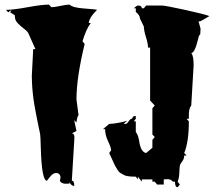

<svg xmlns="http://www.w3.org/2000/svg" viewBox="-20 -762 942 825"><path d="M299.8 -170.4 288.6 14.6Q298.8 14.6 298.8 32.2V37.6Q283.2 34.2 278.8 20V26.9L265.1 27.3Q255.4 28.3 246.6 23.9Q237.8 19.5 237.8 14.2Q237.8 8.8 239.3 3.9H240.2Q240.2 -18.6 220.7 -18.6Q208 -18.6 195.8 -3.2Q183.6 12.2 181.6 14.6Q159.2 13.7 155.3 -126.5Q153.8 -180.7 152.3 -187Q150.9 -193.4 146.7 -213.1Q142.6 -232.9 141.6 -238.3Q140.6 -243.7 137 -261.7Q133.3 -279.8 132.1 -287.1Q130.9 -294.4 127.9 -310.5Q125 -326.7 124 -335.7Q123 -344.7 121.1 -359.6Q119.1 -374.5 118.7 -385.5Q118.2 -396.5 117.4 -409.7Q116.7 -422.9 116.7 -435.5L122.6 -550.8H132.3L102.5 -617.7Q98.6 -627 83.3 -638.4Q67.9 -649.9 55.7 -662.8Q43.5 -675.8 43.9 -692.4V-696.3L23.9 -709L29.8 -719.7L15.1 -709L5.9 -719.7Q37.1 -719.7 98.4 -731Q159.7 -742.2 190.4 -742.2L200.7 -731Q213.4 -731 239.3 -736.6Q265.1 -742.2 278.8 -742.2Q292.5 -729 340.8 -725.6Q389.2 -722.2 397 -719.7Q386.2 -708.5 384.8 -706.5Q383.3 -704.6 378.4 -699Q373.5 -693.4 371.6 -689.9Q361.3 -671.9 361.3 -663.1H370.1Q350.1 -637.2 334.5 -584.5L343.8 -573.2Q308.6 -428.7 308.6 -334.5L317.4 -267.6Q310.5 -257.8 308.6 -235.8L298.8 -245.6L308.6 -199.2L288.6 -189Q299.8 -189 299.8 -170.4ZM812 -481.4 801.8 -308.6Q791.5 -296.9 791.5 -269V-251.5H781.7L791.5 -240.7Q791.5 -152.8 771.5 -104.5L781.7 -93.8H771.5Q771.5 -80.1 763.7 -69.6Q755.9 -59.1 753.7 -53.7Q751.5 -48.3 750.7 -22.5Q750 3.4 743.2 18.6L752.9 30.8L743.2 42.5Q731.9 42.5 731.9 18.6H723.1Q713.4 7.8 700.7 7.8L683.6 8.8V30.8H654.8L645 18.6H634.8V8.8H589.4V18.6L572.3 -2.9V8.8L563.5 -2.9Q526.4 -2.9 514.2 -9.3Q502 -15.6 496.3 -19.3Q490.7 -22.9 483.9 -33.9Q477.1 -44.9 473.6 -51.5Q470.2 -58.1 462.4 -75.9Q454.6 -93.8 449.2 -104.5L457.5 -116.2Q457.5 -127.4 444.6 -154.5Q431.6 -181.6 431.6 -207H422.4L449.2 -229.5Q461.4 -229.5 488 -234.1Q514.6 -238.8 526.4 -243.2L511.2 -229.5H519.5Q525.4 -229.5 532.7 -240.5Q540 -251.5 545.9 -251.5L554.7 -263.2H563.5V-251.5L554.7 -240.7H563.5V-194.8Q574.2 -181.6 578.1 -155.3Q585 -108.4 607.9 -104.5L634.8 -127V-161.1L645 -173.3L634.8 -184.1V-296.9L645 -308.6L625 -330.1V-557.6H616.2Q616.2 -573.2 607.2 -602.5Q598.1 -631.8 598.1 -647.9L581.5 -682.1Q581.5 -696.3 563.5 -710.9V-726.6H554.7Q567.9 -738.3 573.7 -738.3Q589.4 -738.3 589.4 -726.6H598.1L607.9 -738.3H674.3Q689.9 -738.3 774.4 -719.7Q858.9 -701.2 879.9 -692.9Q843.8 -671.4 840.3 -670.4H833L841.8 -638.7L840.3 -613.8Q835.4 -613.3 831.1 -593.8Q816.9 -534.2 801.8 -534.2Q812 -522.9 812 -481.4Z"/></svg>

Font: Butcherman Caps
Style: Regular
Weight: 400
Version: Version 001.003